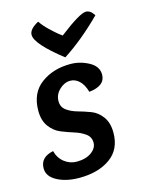

<svg xmlns="http://www.w3.org/2000/svg" viewBox="-109 -769 643 846"><g transform="rotate(-15 212.0 -346.0)"><path d="M238 -615Q335 -690 363 -690Q384 -690 400 -664Q311 -575 224 -519Q106 -611 106 -653Q106 -679 149 -702Q163 -681 185.5 -659.5Q208 -638 223 -626ZM287 -345Q277 -380 258.5 -397Q240 -414 218 -414Q191 -414 168 -392Q145 -370 145 -340Q145 -313 165.5 -298Q186 -283 215 -275Q244 -267 273 -256Q302 -245 322.5 -217Q343 -189 343 -144Q343 -68 288.5 -29Q234 10 147 10Q88 10 46.5 -12Q5 -34 5 -71Q5 -122 65 -134Q74 -100 99 -81Q124 -62 154 -62Q196 -62 221.5 -80.5Q247 -99 247 -124Q247 -150 226.5 -165Q206 -180 177 -189Q148 -198 118.5 -210Q89 -222 68.5 -250Q48 -278 48 -322Q48 -403 103 -444Q158 -485 237 -485Q281 -485 321 -463.5Q361 -442 361 -404Q361 -353 287 -345Z"/></g></svg>

Font: Overlock
Style: Bold Italic
Weight: 700
Designer: Dario Muhafara
Foundry: Dario Manuel Muhafara
Version: Version 1.002